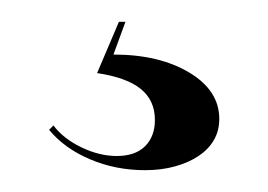

<svg xmlns="http://www.w3.org/2000/svg" viewBox="-20 -16 246 176"><path d="M25 103Q39 120 62.5 130Q86 140 113 140Q128 140 140.5 136.5Q153 133 162 127Q171 121 176 112.5Q181 104 181 93Q181 67 153.5 50.5Q126 34 84 34L95 4H89L69 51Q96 55 109 65.5Q122 76 122 94Q122 109 113 118Q104 127 87 127Q71 127 54.5 119Q38 111 29 99Z"/></svg>

Font: Moniqa Black
Style: Regular
Weight: 900
Designer: Rajesh Rajput
Foundry: Rajesh Rajput
Version: Version 1.000